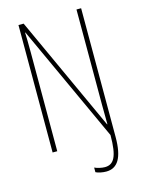

<svg xmlns="http://www.w3.org/2000/svg" viewBox="-131 -789 768 1039"><g transform="rotate(-15 253.0 -269.5)"><path d="M332 175C396 175 429 124 429 7V-714H403V-179C403 -149 404 -111 404 -71H402L107 -714H78V0H104V-554C104 -610 103 -639 102 -665H104L405 -10C405 112 381 150 331 150C313 150 288 144 274 137V163C287 170 312 175 332 175Z"/></g></svg>

Font: Noto Sans Ethiopic ExtraCondensed Thin
Style: Regular
Weight: 100
Width: 2
Designer: Monotype Design Team
Foundry: Monotype Imaging Inc.
Version: Version 2.102